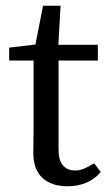

<svg xmlns="http://www.w3.org/2000/svg" viewBox="-20 -637 376 669"><path d="M140 -426V-481H321V-426ZM214 12Q160 12 128 -17Q96 -46 96 -106Q96 -125 96.5 -143Q97 -161 97 -188V-426H12V-471L138 -486L98 -454L130 -617H191L182 -456L184 -439V-117Q184 -78 199.5 -60.5Q215 -43 241 -43Q259 -43 274.5 -50Q290 -57 308 -68L331 -38Q319 -23 301.5 -11.5Q284 0 262 6Q240 12 214 12Z"/></svg>

Font: Source Serif 4 18pt
Style: Regular
Weight: 400
Designer: Frank Grießhammer
Foundry: Adobe Systems Incorporated
Version: Version 4.004;hotconv 1.0.116;makeotfexe 2.5.65601